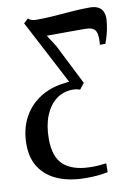

<svg xmlns="http://www.w3.org/2000/svg" viewBox="-124 -604 654 910"><g transform="rotate(-10 202.5 -148.5)"><path d="M216 248Q139.5 248 83 224.8Q26.5 201.5 -4.5 155.8Q-35.5 110 -35.5 43Q-35.5 -29.5 -6.8 -84.2Q22 -139 73.8 -172.2Q125.5 -205.5 193.5 -212.5Q201 -214 206 -214.5Q211 -215 215.5 -215.5L53.5 -525L75 -544.5Q83 -537 92.5 -534.2Q102 -531.5 116.5 -531.5Q157.5 -531.5 202.2 -535Q247 -538.5 290.5 -541.8Q334 -545 371.5 -545Q414 -545 430.2 -521.8Q446.5 -498.5 439 -453.5Q436 -429.5 430 -407Q424 -384.5 416 -362.5H389.5Q394.5 -409 383.5 -429Q372.5 -449 334.5 -449Q306 -449 273.8 -449Q241.5 -449 209.2 -448.8Q177 -448.5 149 -448.5L185.5 -391.5L283 -198L260.5 -169.5Q252 -172.5 244 -174Q236 -175.5 226 -175.5Q180.5 -175.5 146.2 -149.8Q112 -124 92.8 -76.8Q73.5 -29.5 73.5 35Q73.5 122 115.8 160Q158 198 237.5 200.5Q260.5 201.5 281.2 200Q302 198.5 321.5 196L321 238.5Q295.5 243.5 270.5 245.8Q245.5 248 216 248Z"/></g></svg>

Font: Merriweather 72pt Medium
Style: Italic
Weight: 500
Italic angle: -7.8°
Version: Version 2.101